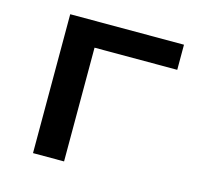

<svg xmlns="http://www.w3.org/2000/svg" viewBox="-79 -575 673 657"><g transform="rotate(15 257.0 -246.0)"><path d="M92 0V-492H495V-403H202V0Z"/></g></svg>

Font: Nunito Sans 10pt SemiExpanded SemiBold
Style: Regular
Weight: 600
Width: 6
Designer: Vernon Adams
Foundry: Vernon Adams
Version: Version 3.101;gftools[0.9.27]